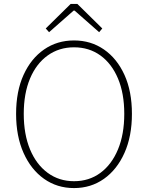

<svg xmlns="http://www.w3.org/2000/svg" viewBox="-20 -945 754 978"><path d="M357 13Q271 13 204.5 -34Q138 -81 100 -166Q62 -251 62 -365Q62 -480 100 -563.5Q138 -647 204.5 -693Q271 -739 357 -739Q443 -739 509.5 -693Q576 -647 614 -563.5Q652 -480 652 -365Q652 -251 614 -166Q576 -81 509.5 -34Q443 13 357 13ZM357 -22Q434 -22 491.5 -64.5Q549 -107 581 -184Q613 -261 613 -365Q613 -469 581 -545Q549 -621 491.5 -662.5Q434 -704 357 -704Q281 -704 223 -662.5Q165 -621 133 -545Q101 -469 101 -365Q101 -261 133 -184Q165 -107 223 -64.5Q281 -22 357 -22ZM230 -781 213 -800 340 -925H374L501 -800L485 -781L360 -891H355Z"/></svg>

Font: Noto Sans TC
Style: Regular
Weight: 100
Designer: Ryoko NISHIZUKA 西塚涼子 (kana, bopomofo & ideographs); Paul D. Hunt (Latin, Greek & Cyrillic); Sandoll Communications 산돌커뮤니
Foundry: Adobe
Version: Version 2.004;hotconv 1.0.118;makeotfexe 2.5.65603